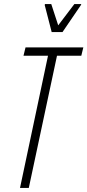

<svg xmlns="http://www.w3.org/2000/svg" viewBox="-20 -920 428 940"><path d="M78 0 215 -647H95L105 -688H388L378 -647H259L121 0ZM233 -763 199 -895 200 -900H231L265 -796L344 -900H378L376 -895L286 -763Z"/></svg>

Font: Saira ExtraCondensed ExtraLight
Style: Italic
Weight: 250
Width: 2
Italic angle: -12°
Designer: Hector Gatti with collaboration of the Omnibus-Type team
Foundry: Omnibus-Type
Version: Version 1.101